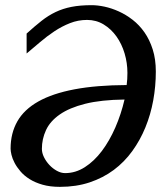

<svg xmlns="http://www.w3.org/2000/svg" viewBox="-20 -707 641 743"><path d="M461.9 -321.8Q371.1 -320.8 309.8 -305.4Q248.5 -290 211.2 -263.9Q173.8 -237.8 158 -203.4Q142.1 -168.9 142.1 -130.9Q142.1 -115.2 150.1 -98.9Q158.2 -82.5 171.1 -68.6Q184.1 -54.7 200.2 -45.9Q216.3 -37.1 231.9 -37.1Q272.5 -37.1 308.6 -60.3Q344.7 -83.5 374.3 -122.8Q403.8 -162.1 426.3 -213.6Q448.7 -265.1 461.9 -321.8ZM583 -430.2Q583 -373.5 573 -318.6Q563 -263.7 542.7 -214.1Q522.5 -164.6 491.9 -122.3Q461.4 -80.1 420.2 -49.3Q378.9 -18.6 326.9 -1.2Q274.9 16.1 211.9 16.1Q173.8 16.1 144.8 7.8Q115.7 -0.5 94.5 -13.9Q73.2 -27.3 59.1 -43.9Q44.9 -60.5 36.4 -76.9Q27.8 -93.3 24.4 -107.9Q21 -122.6 21 -131.8Q21 -191.4 47.1 -237.3Q73.2 -283.2 128.2 -314.2Q183.1 -345.2 268.1 -361.3Q353 -377.4 470.2 -377.9Q471.7 -390.1 472.4 -401.1Q473.1 -412.1 473.1 -424.8Q473.1 -463.4 462.2 -500.2Q451.2 -537.1 430.7 -565.9Q410.2 -594.7 381.3 -612.3Q352.5 -629.9 316.9 -629.9Q282.2 -629.9 250.7 -617.4Q219.2 -605 190.2 -585.7Q161.1 -566.4 134.5 -543.5Q107.9 -520.5 83 -500V-577.1Q114.3 -605.5 140.6 -626.2Q167 -647 195.1 -660.4Q223.1 -673.8 256.6 -680.4Q290 -687 335 -687Q357.4 -687 384.8 -681.2Q412.1 -675.3 439.7 -662.8Q467.3 -650.4 493.2 -630.4Q519 -610.4 539.1 -581.8Q559.1 -553.2 571 -515.6Q583 -478 583 -430.2Z"/></svg>

Font: Charis SIL Afr
Style: Italic
Weight: 400
Italic angle: -11°
Foundry: SIL International
Version: Version 5.000